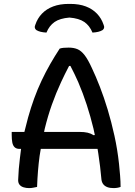

<svg xmlns="http://www.w3.org/2000/svg" viewBox="-20 -954 690 984"><path d="M40 -278H105Q114 -316 124 -352Q138 -402 155 -449Q172 -496 193 -540.5Q214 -585 237.5 -626Q261 -667 286 -705Q295 -708 306 -709Q317 -710 332 -710Q358 -710 377 -702Q396 -694 413.5 -671.5Q431 -649 451 -605Q471 -563 492 -509Q513 -455 532 -392Q551 -329 566.5 -258.5Q582 -188 590 -114Q593 -85 595.5 -54Q598 -23 598 4Q590 7 581 8.5Q572 10 562 10Q543 10 530 5Q517 0 509.5 -9.5Q502 -19 500 -33Q494 -101 484 -166Q482 -179 480 -191H189Q186 -173 183 -155Q173 -81 170 4Q160 6 150 8Q140 10 129 10Q114 10 101 6Q88 2 80.5 -7Q73 -16 73 -31Q75 -88 82 -143Q85 -167 88 -191H79Q64 -191 55 -199.5Q46 -208 43 -224Q40 -240 40 -262ZM206 -278H385Q412 -278 429 -274Q446 -270 460 -261L466 -262Q462 -279 459 -295Q444 -357 424.5 -417Q405 -477 381 -533Q362 -576 341 -616H334Q312 -574 293 -533Q267 -477 246 -418Q225 -359 209 -293Q207 -286 206 -278ZM218 -787Q201 -788 188.5 -791Q176 -794 166 -800Q160 -805 158.5 -811.5Q157 -818 161 -827Q172 -860 195 -884Q218 -908 252.5 -921Q287 -934 332 -934H340Q386 -934 420 -921Q454 -908 477 -884Q500 -860 511 -827Q515 -818 513.5 -811.5Q512 -805 506 -800Q496 -794 483.5 -791Q471 -788 454 -787Q439 -823 412 -841.5Q385 -860 336 -864Q287 -860 260 -841.5Q233 -823 218 -787Z"/></svg>

Font: Code D Ace
Style: Regular
Weight: 400
Version: Version 1.085; ttfautohint (v1.8.4.7-5d5b);Nerd Fonts 3.0.2